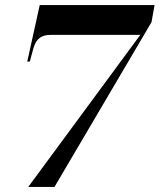

<svg xmlns="http://www.w3.org/2000/svg" viewBox="-20 -734 627 754"><path d="M91 0H194L575 -647L587 -714H136L87 -492H97L111 -544C123 -585 145 -597 180 -597H531Z"/></svg>

Font: Noto Serif Display SemiCondensed ExtraBold
Style: Italic
Weight: 800
Width: 4
Italic angle: -12°
Designer: Monotype Design Team
Foundry: Monotype Imaging Inc.
Version: Version 2.009